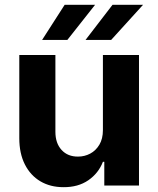

<svg xmlns="http://www.w3.org/2000/svg" viewBox="-20 -776 662 803"><path d="M410.4 -232V-545.9H561.3V0H416.2V-99.2H410.4Q392 -51.6 349.4 -22.1Q306.7 7.3 245.3 6.8Q190.5 6.8 148.9 -17.7Q107.3 -42.3 84 -88.3Q60.7 -134.4 60.7 -198V-545.9H211.7V-224.6Q211.7 -177 237.6 -148.8Q263.5 -120.6 306.6 -121.1Q333.8 -121.1 357.3 -133.6Q380.9 -146.1 395.6 -170.8Q410.4 -195.6 410.4 -232ZM337.7 -609 450.6 -755.9H578.3L444.9 -609ZM156.1 -609 250.4 -755.9H377.7L261.7 -609Z"/></svg>

Font: Inter V
Style: 
Weight: 400
Designer: Rasmus Andersson
Foundry: rsms
Version: Version 4.000;git-a3f224843